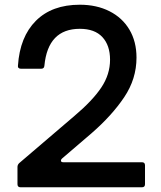

<svg xmlns="http://www.w3.org/2000/svg" viewBox="-20 -793 680 813"><path d="M67 0Q54 0 54 -13V-86Q54 -95 61 -102L295 -302Q372 -367 409 -422.5Q446 -478 446 -540Q446 -601 413.5 -636Q381 -671 318 -671Q183 -671 168 -515Q167 -502 155 -502H68Q62 -502 58.5 -505.5Q55 -509 56 -515Q64 -637 132 -705Q200 -773 318 -773Q389 -773 443.5 -745.5Q498 -718 528 -667.5Q558 -617 558 -549Q558 -459 506 -381.5Q454 -304 369 -230L243 -122Q238 -118 238 -113Q238 -106 248 -106H581Q594 -106 594 -93V-13Q594 0 581 0Z"/></svg>

Font: Open Sauce Two Medium
Style: Regular
Weight: 500
Designer: Alfredo Marco Pradil
Foundry: Creative Sauce Fz LLC
Version: Version 1.477